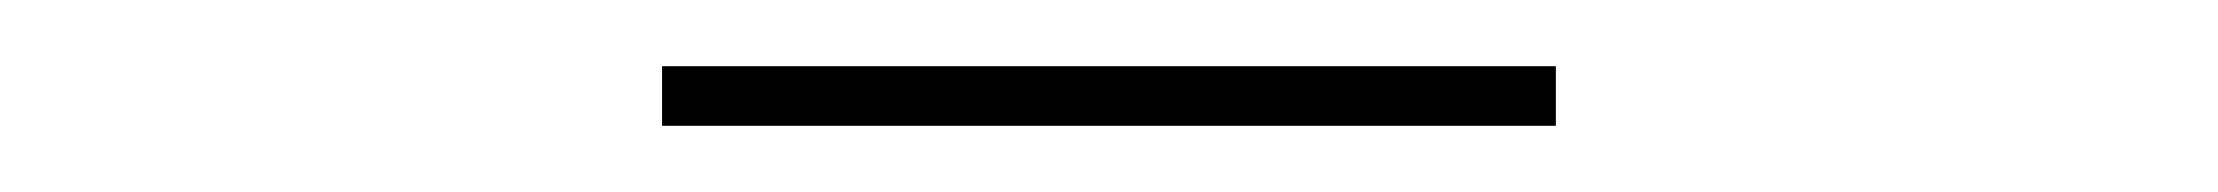

<svg xmlns="http://www.w3.org/2000/svg" viewBox="-20 -730 670 58"><path d="M180 -692V-710H450V-692Z"/></svg>

Font: IBM Plex Sans JP Thin
Style: Regular
Weight: 100
Designer: Mike Abbink; Paul van der Laan; Pieter van Rosmalen; Wujin Sim; Yejin Wi; Jinhee Kim; Boomi Park; Yona Kim; Kichan Ma
Foundry: Sandoll Inc.
Version: Version 1.001